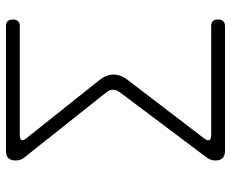

<svg xmlns="http://www.w3.org/2000/svg" viewBox="-85 -685 770 640"><g transform="rotate(-90 300.0 -365.0)"><path d="M532 0H117Q101 0 93 -8Q85 -16 85 -32Q85 -40 87.5 -47Q90 -54 95 -61L312 -350Q321 -362 321 -373.5Q321 -385 311 -397L95 -669Q90 -675 87.5 -682.5Q85 -690 85 -698Q85 -714 93 -722Q101 -730 117 -730H532Q544 -730 549.5 -724.5Q555 -719 555 -707Q555 -696 549.5 -690Q544 -684 532 -684H171Q156 -684 153 -678.5Q150 -673 160 -661L352 -420Q371 -397 371.5 -373Q372 -349 354 -325L159 -70Q150 -58 153 -52Q156 -46 171 -46H532Q544 -46 549.5 -40.5Q555 -35 555 -23Q555 -12 549.5 -6Q544 0 532 0Z"/></g></svg>

Font: Maple Mono NL Thin
Style: Regular
Weight: 250
Monospace: yes
Designer: subframe7536
Version: Version 7.000